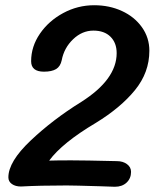

<svg xmlns="http://www.w3.org/2000/svg" viewBox="-20 -722 598 734"><path d="M481 -65Q481 -40 464 -24Q447 -8 419 -8Q408 -8 362 -10Q260 -13 235 -13Q132 -13 60 -9Q39 -9 25.5 -18.5Q12 -28 12 -44Q12 -104 97 -184.5Q182 -265 290 -332Q426 -418 426 -519Q426 -558 402.5 -581.5Q379 -605 337 -605Q294 -605 259.5 -572Q225 -539 216 -492Q211 -468 194.5 -458Q178 -448 148 -448Q99 -448 99 -488Q99 -544 132.5 -593Q166 -642 221.5 -672Q277 -702 340 -702Q398 -702 446 -680Q494 -658 522.5 -618Q551 -578 551 -528Q551 -445 496 -377.5Q441 -310 346 -252Q218 -176 168 -108Q197 -109 252 -109Q301 -109 427 -106Q450 -106 465.5 -94.5Q481 -83 481 -65Z"/></svg>

Font: Mali SemiBold
Style: Italic
Weight: 600
Italic angle: -10°
Version: Version 1.000; ttfautohint (v1.6)